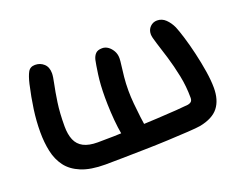

<svg xmlns="http://www.w3.org/2000/svg" viewBox="-87 -671 1068 843"><g transform="rotate(-20 447.0 -249.5)"><path d="M278 9Q209 9 165.5 -9Q122 -27 98.5 -58.5Q75 -90 66 -132Q57 -174 57 -222Q57 -274 64.5 -327.5Q72 -381 85 -438Q93 -472 103 -490Q113 -508 136 -508Q160 -508 177 -492.5Q194 -477 194 -448Q194 -433 187 -400.5Q180 -368 173 -320Q166 -272 166 -210Q166 -172 177 -146Q188 -120 213 -107Q238 -94 279 -94Q307 -94 353.5 -95Q400 -96 453.5 -98.5Q507 -101 559 -103.5Q611 -106 650.5 -109Q690 -112 708 -114Q718 -116 723.5 -121.5Q729 -127 729 -139Q729 -192 718.5 -243Q708 -294 694.5 -338.5Q681 -383 670.5 -415Q660 -447 660 -460Q660 -481 673.5 -494.5Q687 -508 706 -508Q729 -508 746 -491.5Q763 -475 774 -451Q782 -432 793.5 -394.5Q805 -357 815.5 -312Q826 -267 833 -223Q840 -179 840 -145Q840 -88 813.5 -54Q787 -20 726 -8Q708 -5 666.5 -2.5Q625 0 571 2.5Q517 5 461.5 6Q406 7 357.5 8Q309 9 278 9ZM448 -26Q433 -26 417.5 -37Q402 -48 396 -66Q389 -91 384.5 -126Q380 -161 378 -198.5Q376 -236 376 -268Q376 -328 382.5 -374Q389 -420 393 -438Q397 -455 407 -465.5Q417 -476 438 -476Q453 -476 465.5 -467Q478 -458 486.5 -443Q495 -428 495 -409Q495 -398 492 -376Q489 -354 486 -324.5Q483 -295 483 -261Q483 -233 486 -200Q489 -167 493 -135Q497 -103 501 -78Q502 -66 493.5 -54Q485 -42 473 -34Q461 -26 448 -26Z"/></g></svg>

Font: Shantell Sans Medium
Style: Regular
Weight: 500
Designer: Stephen Nixon, Anya Danilova, Shantell Martin
Foundry: Arrow Type
Version: Version 1.011;[c5ecc13dd]